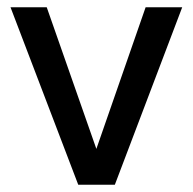

<svg xmlns="http://www.w3.org/2000/svg" viewBox="-20 -510 532 530"><path d="M9 -490H109L246 -99L382 -490H483L297 0H196Z"/></svg>

Font: Cabin
Style: Regular
Weight: 400
Designer: Pablo Impallari
Foundry: Pablo Impallari. http://www.impallari.com Igino Marini. http://www.ikern.com
Version: Version 2.200